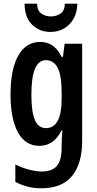

<svg xmlns="http://www.w3.org/2000/svg" viewBox="-20 -780 526 1040"><path d="M198 -553Q233 -553 261.5 -535.5Q290 -518 314 -472H321L330 -543H425V-17Q425 106 370.5 173Q316 240 202 240Q129 240 63 205V111Q104 131 141.5 140Q179 149 208 149Q260 149 287 120Q314 91 314 17V7Q314 -33 318 -74H314Q289 -27 259 -8.5Q229 10 193 10Q117 10 77 -63.5Q37 -137 37 -268Q37 -405 79 -479Q121 -553 198 -553ZM228 -454Q150 -454 150 -267Q150 -174 169 -130Q188 -86 229 -86Q270 -86 292 -124.5Q314 -163 314 -250V-274Q314 -371 292.5 -412.5Q271 -454 228 -454ZM399 -760Q398 -713 378.5 -678.5Q359 -644 326.5 -625.5Q294 -607 254 -607Q194 -607 154 -646Q114 -685 113 -760H181Q181 -724 203 -707.5Q225 -691 256 -691Q286 -691 308.5 -707Q331 -723 331 -760Z"/></svg>

Font: Noto Sans Telugu ExtraCondensed SemiBold
Style: Regular
Weight: 600
Width: 2
Designer: Jelle Bosma - Monotype Design Team
Foundry: Monotype Imaging Inc.
Version: Version 2.005; ttfautohint (v1.8.4.7-5d5b)